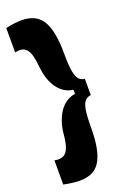

<svg xmlns="http://www.w3.org/2000/svg" viewBox="-162 -756 592 904"><g transform="rotate(-20 134.5 -304.0)"><path d="M259 -263Q243 -262 231 -250.5Q219 -239 213.5 -208.5Q208 -178 208 -120Q208 -59 199.5 -17Q191 25 174.5 50.5Q158 76 132.5 87Q107 98 72 98Q57 98 36 95.5Q15 93 -7 88V-33Q24 -27 40.5 -37.5Q57 -48 65 -72.5Q73 -97 76 -132Q79 -168 89.5 -197Q100 -226 115 -246.5Q130 -267 149.5 -279Q169 -291 191 -294V-315Q171 -317 152.5 -327Q134 -337 118 -356.5Q102 -376 91 -405.5Q80 -435 76 -477Q73 -511 65.5 -535Q58 -559 41.5 -570Q25 -581 -7 -574V-696Q15 -701 35.5 -703.5Q56 -706 72 -706Q107 -706 132.5 -694.5Q158 -683 174.5 -658Q191 -633 199.5 -591Q208 -549 208 -488Q208 -429 214 -398.5Q220 -368 231.5 -357Q243 -346 259 -345Z"/></g></svg>

Font: Bricolage Grotesque Condensed ExtraBold
Style: Regular
Weight: 800
Width: 3
Designer: Mathieu Triay
Foundry: Atelier Triay
Version: Version 1.000;gftools[0.9.30]